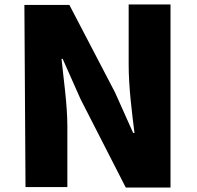

<svg xmlns="http://www.w3.org/2000/svg" viewBox="-20 -786 880 858"><path d="M94 50H281V-221C281 -320 264 -432 255 -523H260L340 -343L542 52H742V-766H555V-495C555 -397 570 -279 581 -192H575L494 -373L290 -764H89Z"/></svg>

Font: GenEiGothic-pro-Heavy
Style: Bold
Weight: 900
Designer: Ryoko NISHIZUKA (kana & ideographs); Paul D. Hunt (Latin, Greek & Cyrillic); Wenlong ZHANG (bopomofo); Sandoll Communica
Foundry: Adobe Systems Incorporated; o_tamon
Version: Version 1.000.140830